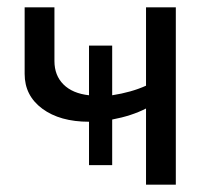

<svg xmlns="http://www.w3.org/2000/svg" viewBox="-20 -502 581 522"><path d="M222 -53V-171Q143 -171 95 -206.5Q47 -242 47 -301V-482H128V-336Q128 -297 152.5 -272.5Q177 -248 222 -243V-378H285V-243Q337 -251 377 -269V-482H458V0H377V-207Q338 -187 285 -177V-53Z"/></svg>

Font: Cantarell
Style: Regular
Weight: 400
Designer: Dave Crossland, Nikolaus Waxweiler, Florian Fecher, Jacques Le Bailly, Eben Sorkin, Alexei Vanyashin, Alexios Zavras, Em
Version: Version 0.303